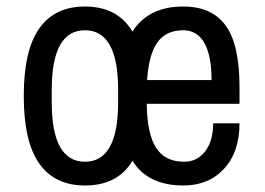

<svg xmlns="http://www.w3.org/2000/svg" viewBox="-20 -558 814 590"><path d="M716 -291V-239H431Q432 -147 459.5 -104Q487 -61 546 -61Q586 -61 610.5 -93Q635 -125 635 -179H716Q716 -91 668.5 -39.5Q621 12 544 12Q434 12 387 -64Q342 12 241 12Q148 12 100.5 -55.5Q53 -123 53 -263Q53 -403 100.5 -470.5Q148 -538 241 -538Q341 -538 387 -461Q436 -538 543 -538Q631 -538 673.5 -479.5Q716 -421 716 -291ZM139 -282V-244Q139 -61 241 -61Q343 -61 343 -244V-282Q343 -465 241 -465Q139 -465 139 -282ZM432 -312H630Q630 -387 608 -426Q586 -465 543 -465Q490 -465 463.5 -427.5Q437 -390 432 -312Z"/></svg>

Font: Archivo Narrow
Style: Regular
Weight: 400
Designer: Hector Gatti
Foundry: Omnibus-Type
Version: Version 1.003